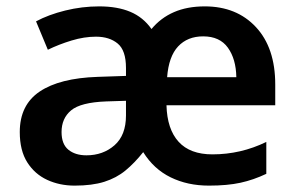

<svg xmlns="http://www.w3.org/2000/svg" viewBox="-20 -572 931 602"><path d="M622 -552Q722 -552 782.5 -487Q843 -422 843 -307V-242H502Q504 -167 540 -127.5Q576 -88 646 -88Q735 -88 815 -127V-27Q775 -8 734 1Q693 10 635 10Q568 10 515 -16Q462 -42 429 -95Q402 -61 373.5 -37.5Q345 -14 307 -2Q269 10 214 10Q167 10 128 -8Q89 -26 65.5 -63Q42 -100 42 -158Q42 -243 104.5 -285Q167 -327 286 -331L375 -334V-359Q375 -414 349 -435.5Q323 -457 281 -457Q244 -457 204.5 -445Q165 -433 130 -416L93 -505Q132 -526 184.5 -539Q237 -552 291 -552Q348 -552 388.5 -535Q429 -518 455 -481Q484 -516 525.5 -534Q567 -552 622 -552ZM617 -458Q568 -458 538.5 -426.5Q509 -395 504 -330H721Q720 -387 694.5 -422.5Q669 -458 617 -458ZM313 -254Q233 -251 203 -226Q173 -201 173 -158Q173 -120 194.5 -102.5Q216 -85 251 -85Q303 -85 339 -116.5Q375 -148 375 -210V-256Z"/></svg>

Font: Noto Sans Canadian Aboriginal SemiBold
Style: Regular
Weight: 600
Designer: Monotype Design Team, Typotheque's Kevin King
Foundry: Monotype Imaging Inc.
Version: Version 2.004; ttfautohint (v1.8.4.7-5d5b)